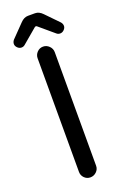

<svg xmlns="http://www.w3.org/2000/svg" viewBox="-165 -904 608 957"><g transform="rotate(-20 139.0 -425.5)"><path d="M6.8 -749Q6.8 -759.8 14.6 -769.5L81.1 -837.9Q99.6 -857.4 121.1 -857.4H158.2Q179.7 -857.4 198.2 -837.9L264.6 -769.5Q272.5 -759.8 272.5 -749Q272.5 -738.3 263.2 -729Q253.9 -719.7 242.2 -719.7Q231.4 -719.7 223.6 -726.6L147.5 -791Q144.5 -794.9 139.6 -794.9Q135.7 -794.9 131.8 -791L55.7 -726.6Q47.9 -719.7 37.1 -719.7Q25.4 -719.7 16.1 -729Q6.8 -738.3 6.8 -749ZM93.8 -39.1V-641.6Q93.8 -660.2 106.9 -673.8Q120.1 -687.5 138.7 -687.5Q157.2 -687.5 170.9 -673.8Q184.6 -660.2 184.6 -641.6V-39.1Q184.6 -20.5 170.9 -7.3Q157.2 5.9 138.7 5.9Q120.1 5.9 106.9 -7.3Q93.8 -20.5 93.8 -39.1Z"/></g></svg>

Font: FakePearl
Style: Regular
Weight: 400
Version: Version 1.2